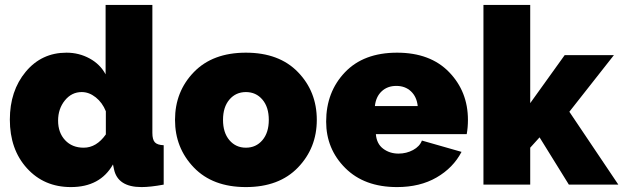

<svg xmlns="http://www.w3.org/2000/svg" viewBox="-20 -750 2532 780"><path d="M268 10Q159 10 89.5 -66.5Q20 -143 20 -264Q20 -381 84.5 -458.5Q149 -536 250 -536Q301 -536 344 -512.5Q387 -489 409 -448V-730H599V-210Q599 -183 609 -172Q619 -161 645 -160V0Q591 10 555 10Q458 10 443 -63L439 -82Q387 10 268 10ZM320 -150Q372 -150 410 -204V-298Q396 -333 369 -354.5Q342 -376 312 -376Q271 -376 243.5 -342Q216 -308 216 -260Q216 -211 244.5 -180.5Q273 -150 320 -150Z M691 -263Q691 -378 767.5 -457Q844 -536 979 -536Q1114 -536 1190.5 -457Q1267 -378 1267 -263Q1267 -149 1190.5 -69.5Q1114 10 979 10Q844 10 767.5 -69.5Q691 -149 691 -263ZM912 -345.5Q886 -315 886 -263Q886 -211 912 -180.5Q938 -150 979 -150Q1020 -150 1046 -180.5Q1072 -211 1072 -263Q1072 -315 1046 -345.5Q1020 -376 979 -376Q938 -376 912 -345.5Z M1593 10Q1460 10 1382.5 -67.5Q1305 -145 1305 -256Q1305 -376 1381 -456Q1457 -536 1593 -536Q1728 -536 1804.5 -457Q1881 -378 1881 -263Q1881 -232 1876 -205H1507Q1510 -166 1536.5 -146Q1563 -126 1599 -126Q1631 -126 1658 -140.5Q1685 -155 1694 -179L1855 -133Q1821 -68 1753.5 -29Q1686 10 1593 10ZM1503 -319H1677Q1673 -357 1649.5 -379Q1626 -401 1590 -401Q1554 -401 1530.5 -379Q1507 -357 1503 -319Z M2492 0H2291L2172 -192L2134 -150V0H1944V-730H2134V-331L2274 -526H2474L2293 -296Z"/></svg>

Font: Raleway
Style: Heavy
Weight: 900
Designer: Matt McInerney, Pablo Impallari, Rodrigo Fuenzalida
Foundry: Matt McInerney, Pablo Impallari, Rodrigo Fuenzalida
Version: Version 2.001